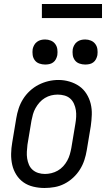

<svg xmlns="http://www.w3.org/2000/svg" viewBox="-20 -930 540 958"><path d="M202 8Q174 8 146.5 1.5Q119 -5 97.5 -20Q76 -35 61.5 -58Q47 -81 41 -107.5Q35 -134 35.5 -162.5Q36 -191 41 -219L61 -339Q65 -364 73 -388.5Q81 -413 95 -435.5Q109 -458 129 -476.5Q149 -495 172.5 -507Q196 -519 221 -525Q246 -531 272 -531Q300 -531 327 -523Q354 -515 375.5 -500Q397 -485 411.5 -462Q426 -439 432.5 -412.5Q439 -386 438 -357.5Q437 -329 433 -301L413 -181Q409 -156 401 -131.5Q393 -107 379 -84.5Q365 -62 345 -43.5Q325 -25 301.5 -13Q278 -1 252.5 3.5Q227 8 202 8ZM204 -62Q220 -62 236.5 -66Q253 -70 268 -78.5Q283 -87 295 -100Q307 -113 315.5 -128.5Q324 -144 328.5 -160Q333 -176 336 -192L356 -312Q359 -329 360 -346.5Q361 -364 358.5 -380.5Q356 -397 349 -412.5Q342 -428 330 -438.5Q318 -449 301.5 -453.5Q285 -458 268 -458Q251 -458 235 -454Q219 -450 204 -441Q189 -432 177.5 -419Q166 -406 157.5 -391Q149 -376 144.5 -360Q140 -344 137 -328L117 -208Q115 -191 114 -173.5Q113 -156 115.5 -139.5Q118 -123 124.5 -108Q131 -93 143 -82.5Q155 -72 171 -67Q187 -62 204 -62ZM405 -608Q390 -608 376 -613Q362 -618 353.5 -629.5Q345 -641 343 -655.5Q341 -670 343 -685Q345 -695 350.5 -705Q356 -715 365 -721.5Q374 -728 384 -730.5Q394 -733 405 -733Q420 -733 433.5 -727.5Q447 -722 455.5 -710.5Q464 -699 466 -684.5Q468 -670 466 -655Q464 -645 459 -635Q454 -625 445 -618.5Q436 -612 425.5 -610Q415 -608 405 -608ZM205 -608Q190 -608 176 -613Q162 -618 153.5 -629.5Q145 -641 143 -655.5Q141 -670 143 -685Q145 -695 150.5 -705Q156 -715 165 -721.5Q174 -728 184 -730.5Q194 -733 205 -733Q220 -733 233.5 -727.5Q247 -722 255.5 -710.5Q264 -699 266 -684.5Q268 -670 266 -655Q264 -645 259 -635Q254 -625 245 -618.5Q236 -612 225.5 -610Q215 -608 205 -608ZM189 -840V-910H489V-840Z"/></svg>

Font: Iosevka Gothic
Style: Italic
Weight: 400
Italic angle: -9°
Monospace: yes
Designer: Belleve Invis
Foundry: Belleve Invis
Version: Version 15.5.1; ttfautohint (v1.8.4)